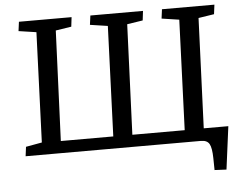

<svg xmlns="http://www.w3.org/2000/svg" viewBox="-57 -769 1249 999"><g transform="rotate(-5 567.5 -270.0)"><path d="M240.2 -63H514.2L536.1 -638.2L443.8 -651.9L450.2 -700.2H725.1L719.2 -650.9L637.2 -638.2L613.8 -63H887.2L909.2 -638.2L817.9 -651.9L824.2 -700.2H1098.1L1091.8 -650.9L1009.8 -638.2L986.8 -64H1115.2L1085.9 160.2L1023.9 157.2L1022.9 94.2Q1022 41 1010.3 20.5Q998.5 0 966.8 0H50.8L57.1 -48.8L141.1 -64L163.1 -638.2L70.8 -651.9L77.1 -700.2H352.1L346.2 -650.9L264.2 -638.2Z"/></g></svg>

Font: Literata Book Medium
Style: Italic
Weight: 500
Italic angle: -3°
Designer: Latin by Veronika Burian and Jose Scaglione. Greek by Irene Vlachou. Cyrillic by Vera Evstafieva
Foundry: TypeTogether
Version: Version 1.003;PS 001.003;hotconv 1.0.88;makeotf.lib2.5.64775